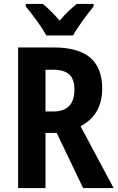

<svg xmlns="http://www.w3.org/2000/svg" viewBox="-20 -955 597 975"><path d="M455 -935H370C341 -912 313 -886 283 -850C253 -885 224 -914 197 -935H111V-922C143 -884 193 -817 215 -775H351C375 -819 425 -885 455 -922ZM253 -714H72V0H211V-280H268L402 0H557L389 -314C457 -350 499 -410 499 -505C499 -645 419 -714 253 -714ZM249 -601C323 -601 358 -571 358 -500C358 -426 322 -389 252 -389H211V-601Z"/></svg>

Font: Noto Sans Display SemiCondensed
Style: Bold
Weight: 700
Width: 4
Designer: Monotype Design Team
Foundry: Monotype Imaging Inc.
Version: Version 1.900